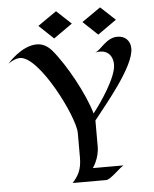

<svg xmlns="http://www.w3.org/2000/svg" viewBox="-105 -919 778 968"><g transform="rotate(-5 283.5 -435.0)"><path d="M577 -650C577 -690 550 -715 512 -715C454 -715 422 -653 393 -645C401 -647 410 -648 419 -648C461 -648 483 -617 483 -577C483 -512 399 -391 359 -340C330 -441 246 -595 178 -675C158 -697 134 -712 104 -712C24 -712 -47 -627 -47 -627C-47 -627 -15 -651 13 -651C111 -651 271 -330 271 -249V-125C271 -64 253 -33 223 0H393C417 0 473 -64 488 -66H331C331 -66 365 -111 365 -173V-304C420 -375 577 -557 577 -650ZM438 -870 343 -804 417 -734 512 -801ZM215 -870 120 -804 194 -734 289 -801Z"/></g></svg>

Font: Fondamento
Style: Regular
Weight: 400
Designer: Astigmatic (AOETI)
Foundry: Astigmatic (AOETI)
Version: Version 1.001